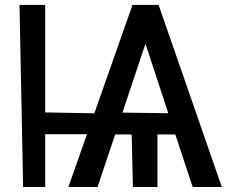

<svg xmlns="http://www.w3.org/2000/svg" viewBox="-20 -747 971 767"><path d="M57.9 -727.3 72.4 0H160.5V-210.9H327.4L253.2 0H369.7L440 -209.9H506L511 0H609V-209.9H680.4L749.6 0H866.1L613.6 -727.3H509.2L356.9 -294.4L160.5 -297.9V-727.3ZM469.1 -297.2 561.1 -572.4 652.3 -294.7Z"/></svg>

Font: Inter 465
Style: Regular
Weight: 400
Designer: Rasmus Andersson
Foundry: rsms
Version: Version 3.019;Glyphs 3.1.2 (3151)